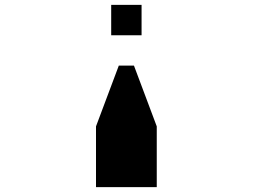

<svg xmlns="http://www.w3.org/2000/svg" viewBox="-20 -770 1040 790"><path d="M437.5 -750H562.5V-625H437.5ZM625 0H375V-250L468.8 -500H531.2L625 -250Z"/></svg>

Font: Xanmono
Style: Regular
Weight: 400
Designer: GGBotNet
Foundry: GGBotNet
Version: 1.00